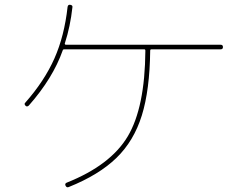

<svg xmlns="http://www.w3.org/2000/svg" viewBox="-20 -790 1040 817"><path d="M918.9 -599.6Q928.7 -599.6 928.7 -589.8Q928.7 -580.1 918.9 -580.1H624Q619.1 -580.1 619.1 -574.2Q617.2 -407.2 583.5 -298.8Q549.8 -190.4 475.6 -118.2Q401.4 -45.9 272.5 5.9Q263.7 9.8 258.8 0Q254.9 -8.8 263.7 -12.7Q450.2 -86.9 523.4 -209.5Q596.7 -332 598.6 -574.2Q598.6 -580.1 593.8 -580.1H252.9Q248 -580.1 247.1 -576.2Q205.1 -457 102.5 -340.8Q94.7 -334 88.9 -339.8Q81.1 -347.7 87.9 -353.5Q168.9 -445.3 211.4 -541Q253.9 -636.7 267.6 -760.7Q269.5 -771.5 279.3 -769.5Q290 -767.6 288.1 -758.8Q279.3 -677.7 255.9 -605.5Q254.9 -604.5 256.3 -602.1Q257.8 -599.6 259.8 -599.6Z"/></svg>

Font: Rounded-X Mgen+ 2m thin
Style: Regular
Weight: 100
Designer: [Source Han Sans]
Ryoko NISHIZUKA  (kana & ideographs); Paul D. Hunt (Latin, Greek & Cyrillic); Wenlong ZHANG  (bopomofo
Version: Version 1.059.20150602